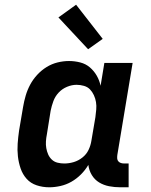

<svg xmlns="http://www.w3.org/2000/svg" viewBox="-20 -787 640 815"><path d="M189 8Q161 8 135.5 -0.5Q110 -9 93 -28Q76 -47 67.5 -72Q59 -97 56 -123.5Q53 -150 55 -177.5Q57 -205 61 -233L78 -333Q82 -357 89 -381Q96 -405 108 -427.5Q120 -450 138 -469.5Q156 -489 178 -502.5Q200 -516 224.5 -522Q249 -528 273 -528Q297 -528 320.5 -522Q344 -516 361.5 -501Q379 -486 390.5 -466Q402 -446 407 -423L423 -520H543L478 -129Q477 -121 477.5 -114Q478 -107 482.5 -102Q487 -97 493.5 -95Q500 -93 508 -93H526V8H491Q466 8 443 3.5Q420 -1 401 -12.5Q382 -24 370 -43.5Q358 -63 355 -87Q342 -65 323.5 -46.5Q305 -28 283 -15.5Q261 -3 236.5 2.5Q212 8 189 8ZM253 -93Q273 -93 293 -99Q313 -105 330 -118.5Q347 -132 356 -151Q365 -170 368 -190L385 -290Q387 -306 388.5 -322Q390 -338 387.5 -353.5Q385 -369 378.5 -383Q372 -397 362 -407.5Q352 -418 336.5 -422.5Q321 -427 305 -427Q285 -427 264.5 -418.5Q244 -410 229 -394Q214 -378 206.5 -357.5Q199 -337 195 -317L179 -217Q176 -202 175 -187Q174 -172 176.5 -158Q179 -144 184.5 -131.5Q190 -119 200 -109.5Q210 -100 224 -96.5Q238 -93 253 -93ZM354 -578 228 -713 303 -767 416 -622Z"/></svg>

Font: Iosevka Etoile
Style: Bold Italic
Weight: 700
Italic angle: -9°
Designer: Belleve Invis
Foundry: Belleve Invis
Version: Version 28.1.0; ttfautohint (v1.8.4)